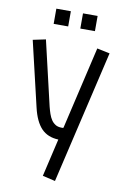

<svg xmlns="http://www.w3.org/2000/svg" viewBox="-92 -670 608 935"><g transform="rotate(10 212.0 -202.0)"><path d="M85 -460 159.7 -140.1Q164.1 -122.6 169.7 -106.2Q175.3 -89.8 183.6 -77.4Q191.9 -64.9 204.1 -57.4Q216.3 -49.8 234.9 -49.8Q237.3 -49.8 239.3 -49.8Q241.2 -49.8 243.7 -50.8L338.9 -460L401.9 -446.8L248 211.4L185.5 196.8L229 9.8Q175.8 7.8 144.5 -25.1Q113.3 -58.1 97.7 -125L22 -446.8ZM180.7 -616.2V-541H108.9V-616.2ZM313 -616.2V-541H240.7V-616.2Z"/></g></svg>

Font: Aubrey
Style: Regular
Weight: 400
Designer: Gayaneh Bagdasaryan | Cyreal.org
Foundry: Gayaneh Bagdasaryan | Cyreal.org
Version: Version 1.000